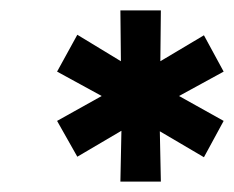

<svg xmlns="http://www.w3.org/2000/svg" viewBox="-20 -740 451 370"><path d="M373 -437 288 -487 290 -390H212L214 -488L129 -438L90 -507L176 -555L90 -602L129 -673L213 -622L212 -720H290L289 -622L373 -672L411 -602L325 -555L411 -507Z"/></svg>

Font: Gontserrat SemiBold
Style: Italic
Weight: 600
Italic angle: -11.3°
Designer: Julieta Ulanovsky
Foundry: Julieta Ulanovsky
Version: Version 6.001